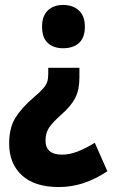

<svg xmlns="http://www.w3.org/2000/svg" viewBox="-20 -577 456 776"><path d="M301 -264Q301 -215 284.5 -182Q268 -149 228 -114Q192 -82 178 -60.5Q164 -39 164 -9Q164 48 231 48Q261 48 293.5 35.5Q326 23 363 0L414 115Q368 146 319 162.5Q270 179 218 179Q120 179 68.5 131.5Q17 84 17 4Q17 -60 42 -100.5Q67 -141 116 -183Q142 -205 154.5 -219.5Q167 -234 171 -247Q175 -260 175 -278V-303H301ZM323 -469Q323 -425 299.5 -403.5Q276 -382 235 -382Q196 -382 173 -403.5Q150 -425 150 -469Q150 -513 173.5 -535Q197 -557 235 -557Q274 -557 298.5 -535Q323 -513 323 -469Z"/></svg>

Font: Noto Sans Armenian Condensed ExtraBold
Style: Regular
Weight: 800
Width: 3
Designer: Monotype Design Team
Foundry: Monotype Imaging Inc.
Version: Version 2.008; ttfautohint (v1.8.4.7-5d5b)